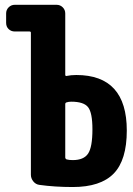

<svg xmlns="http://www.w3.org/2000/svg" viewBox="-20 -750 540 780"><path d="M275.4 -99.6Q320.3 -99.6 337.9 -126Q355.5 -152.3 355.5 -224.6Q355.5 -292 337.9 -314.5Q320.3 -336.9 269.5 -336.9Q258.8 -336.9 250 -334Q245.1 -332 245.1 -327.1V-110.4Q245.1 -105.5 250 -102.5Q260.7 -99.6 275.4 -99.6ZM290 -445.3Q495.1 -445.3 495.1 -219.7Q495.1 -99.6 441.9 -44.9Q388.7 9.8 275.4 9.8Q202.1 9.8 139.6 1Q125 -1 115.2 -13.2Q105.5 -25.4 105.5 -40V-617.2Q105.5 -622.1 99.6 -622.1H40Q25.4 -622.1 15.1 -631.8Q4.9 -641.6 4.9 -657.2V-695.3Q4.9 -710 15.1 -720.2Q25.4 -730.5 40 -730.5H210Q224.6 -730.5 234.9 -720.2Q245.1 -710 245.1 -695.3V-445.3Q245.1 -443.4 247.1 -441.9Q249 -440.4 250 -441.4Q268.6 -445.3 290 -445.3Z"/></svg>

Font: Rounded-L Mgen+ 1mn bold
Style: Bold
Weight: 700
Designer: [Source Han Sans]
Ryoko NISHIZUKA  (kana & ideographs); Paul D. Hunt (Latin, Greek & Cyrillic); Wenlong ZHANG  (bopomofo
Version: Version 1.059.20150602